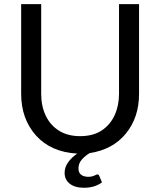

<svg xmlns="http://www.w3.org/2000/svg" viewBox="-20 -736 776 930"><path d="M387 173.5Q342.5 173.5 317.8 153.8Q293 134 293 101.5Q293 73.5 310.2 49.8Q327.5 26 354 8Q227 1 154.5 -79.5Q82.5 -160.5 82.5 -281V-716H179.5V-281.5Q179.5 -222 201.5 -175.8Q223.5 -129.5 265.8 -103Q308 -76.5 368 -76.5Q431 -76.5 472.8 -104.2Q514.5 -132 535.5 -178.5Q556.5 -225 556.5 -281V-716H653.5V-281Q653.5 -168 590.5 -90Q527 -11.5 414.5 5.5Q394.5 17 377 36Q360 55 360 80Q360 118 405.5 120.5Q420.5 120.5 429.2 117.5Q438 114.5 443 112Q447.5 109 451 109Q458 109 460.5 115L474 147.5Q438 173.5 387 173.5Z"/></svg>

Font: Verano Sans
Style: Regular
Weight: 400
Designer: Lukasz Dziedzic with Adam Twardoch and Botio Nikoltchev
Foundry: tyPoland Lukasz Dziedzic
Version: Version 3.001;December 28, 2019;FontCreator 12.0.0.2547 64-b